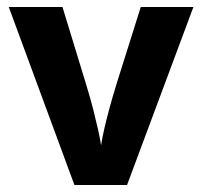

<svg xmlns="http://www.w3.org/2000/svg" viewBox="-20 -527 576 547"><path d="M5 -507 192 0H342L531 -507H381L313 -291Q300 -249 291 -215.5Q282 -182 277 -159.5Q272 -137 270 -125Q268 -113 268 -113Q268 -113 266 -125Q264 -137 259 -159.5Q254 -182 245.5 -215.5Q237 -249 224 -291L158 -507Z"/></svg>

Font: Hind Variable Light
Style: Regular
Weight: 300
Designer: Manushi Parikh, Satya Rajpurohit
Foundry: Indian Type Foundry
Version: Version 3.000